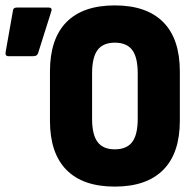

<svg xmlns="http://www.w3.org/2000/svg" viewBox="-20 -683 720 711"><path d="M405 8Q287 8 226 -54Q165 -116 165 -236V-418Q165 -539 226 -601Q287 -663 405 -663Q523 -663 584.5 -601Q646 -539 646 -418V-236Q646 -116 584.5 -54Q523 8 405 8ZM405 -130Q449 -130 469.5 -157Q490 -184 490 -243V-411Q490 -471 469.5 -498Q449 -525 405 -525Q362 -525 341.5 -498Q321 -471 321 -411V-243Q321 -184 341.5 -157Q362 -130 405 -130ZM11 -475Q-2 -475 1 -491L28 -644Q29 -655 42 -655H160Q176 -655 169 -638L121 -486Q117 -475 104 -475Z"/></svg>

Font: Sofia Sans Condensed Black
Style: Regular
Weight: 900
Designer: Botio Nikoltchev, Ani Petrova
Foundry: lettersoup
Version: Version 4.101